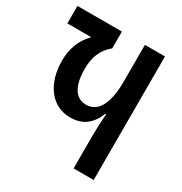

<svg xmlns="http://www.w3.org/2000/svg" viewBox="-167 -838 911 961"><g transform="rotate(30 288.5 -357.0)"><path d="M394 0H510V-714H394V-502C394 -364 351 -307 288 -307C225 -307 193 -364 193 -458C193 -522 210 -576 261 -617V-714H4V-613H140V-610C96 -566 74 -507 74 -438C74 -307 142 -212 251 -212C322 -212 367 -247 395 -316H400C396 -274 394 -228 394 -186Z"/></g></svg>

Font: Noto Sans Georgian ExtraCondensed SemiBold
Style: Regular
Weight: 600
Width: 2
Designer: Monotype Design Team, Akaki Razmadze
Foundry: Google LLC
Version: Version 2.005